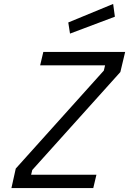

<svg xmlns="http://www.w3.org/2000/svg" viewBox="-20 -956 656 976"><path d="M184.1 -624 200.2 -691.9H616.2L591.8 -589.8L144 -91.8L138.2 -67.9H470.2L454.1 0H38.1L60.1 -99.1L507.8 -597.2L514.2 -624ZM335.9 -785.2 327.1 -841.8 555.2 -936 564 -871.1Z"/></svg>

Font: TitilliumWeb-Italic
Style: Italic
Weight: 400
Italic angle: -13°
Version: Version 1.001;PS 57.000;hotconv 1.0.70;makeotf.lib2.5.55311